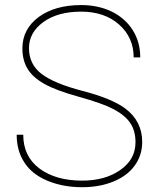

<svg xmlns="http://www.w3.org/2000/svg" viewBox="-20 -741 631 770"><path d="M523.4 -170.4C523.4 -125 503.4 -87.9 462.9 -59.6C422.4 -30.8 371.1 -16.6 309.1 -16.6C309.1 -16.6 309.1 -16.6 309.1 -16.6C239.3 -16.6 182.1 -32.7 138.7 -64.9C95.2 -97.2 73.2 -142.6 73.2 -200.7C73.2 -200.7 46.9 -200.7 46.9 -200.7C46.9 -200.7 46.9 -200.7 46.9 -200.7C46.9 -157.7 57.1 -120.6 78.1 -88.9C98.6 -57.1 129.4 -33.2 170.4 -16.1C211.4 1 257.8 9.8 309.1 9.8C309.1 9.8 309.1 9.8 309.1 9.8C355.5 9.8 397 2.4 434.1 -12.7C471.2 -27.8 500 -48.8 520 -76.7C540 -104 550.3 -135.7 550.3 -171.4C550.3 -171.4 550.3 -171.4 550.3 -171.4C550.3 -227.5 527.3 -272.5 481.9 -306.2C481.9 -306.2 481.9 -306.2 481.9 -306.2C446.3 -332.5 389.6 -356 312.5 -376C235.4 -396 180.2 -418.9 146.5 -444.8C112.8 -470.7 96.2 -505.4 96.2 -547.9C96.2 -547.9 96.2 -547.9 96.2 -547.9C96.2 -589.8 115.7 -625 154.3 -652.8C192.9 -680.7 243.2 -694.3 305.7 -694.3C305.7 -694.3 305.7 -694.3 305.7 -694.3C367.7 -694.3 418.5 -677.2 457.5 -642.6C496.6 -607.9 516.1 -564 516.1 -510.7C516.1 -510.7 542.5 -510.7 542.5 -510.7C542.5 -510.7 542.5 -510.7 542.5 -510.7C542.5 -551.3 532.7 -587.4 512.7 -619.6C492.7 -651.4 464.8 -676.3 428.7 -694.3C392.1 -711.9 351.1 -720.7 305.7 -720.7C305.7 -720.7 305.7 -720.7 305.7 -720.7C235.8 -720.7 178.7 -704.6 135.3 -672.9C91.8 -640.6 69.8 -598.6 69.8 -546.9C69.8 -546.9 69.8 -546.9 69.8 -546.9C69.8 -514.2 77.1 -486.8 91.3 -463.9C105.5 -440.9 128.4 -420.9 159.2 -403.8C189.9 -386.7 235.8 -369.6 297.4 -352.5C358.9 -335.4 404.8 -319.3 435.5 -303.2C465.8 -287.1 488.3 -268.6 502.4 -247.6C516.6 -226.6 523.4 -200.7 523.4 -170.4C523.4 -170.4 523.4 -170.4 523.4 -170.4Z"/></svg>

Font: WOX
Style: Regular
Weight: 500
Designer: Google
Foundry: ""
Version: ""